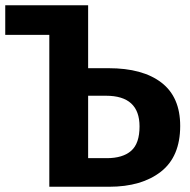

<svg xmlns="http://www.w3.org/2000/svg" viewBox="-20 -712 724 732"><path d="M316 -109H387Q448 -109 480 -137Q512 -165 512 -230Q512 -347 384 -347H316ZM316 -452H394Q524 -452 595.5 -397Q667 -342 667 -232Q667 -115 593.5 -57.5Q520 0 396 0H168V-579H0V-692H316Z"/></svg>

Font: FiraSans
Style: Regular
Weight: 600
Designer: Carrois Corporate & Edenspiekermann AG
Foundry: Carrois Corporate GbR & Edenspiekermann AG
Version: Version 3.106;PS 003.106;hotconv 1.0.70;makeotf.lib2.5.58329